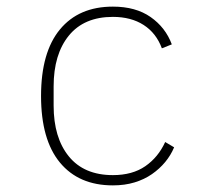

<svg xmlns="http://www.w3.org/2000/svg" viewBox="-20 -548 640 580"><path d="M321 12Q218 12 161 -57Q104 -126 104 -258Q104 -390 161 -459Q218 -528 321 -528Q390 -528 435 -496.5Q480 -465 499 -414L469 -402Q452 -448 414 -472.5Q376 -497 321 -497Q234 -497 188 -440.5Q142 -384 142 -287V-229Q142 -132 188 -75.5Q234 -19 321 -19Q380 -19 419 -46Q458 -73 479 -119L506 -103Q496 -79 479 -58.5Q462 -38 439 -22Q416 -6 386.5 3Q357 12 321 12Z"/></svg>

Font: IBM Plex Mono ExtLt
Style: Regular
Weight: 200
Monospace: yes
Designer: Mike Abbink, Paul van der Laan, Pieter van Rosmalen
Foundry: Bold Monday
Version: Version 2.3